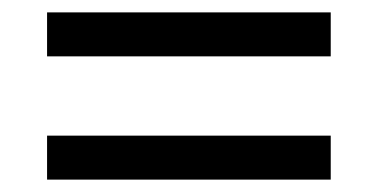

<svg xmlns="http://www.w3.org/2000/svg" viewBox="-20 -507 612 310"><path d="M56 -416H514V-487H56ZM56 -217H514V-288H56Z"/></svg>

Font: Noto Sans Miao
Style: Regular
Weight: 400
Designer: Monotype Design Team
Foundry: Monotype Imaging Inc.
Version: Version 2.003